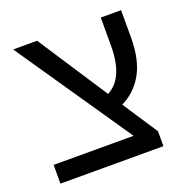

<svg xmlns="http://www.w3.org/2000/svg" viewBox="-110 -695 779 799"><g transform="rotate(-20 279.5 -296.0)"><path d="M25 0V-83H379L31 -592H137L339 -283Q419 -325 419 -466V-592H509V-472Q509 -374 475 -312.5Q441 -251 379 -221L481 -66V0Z"/></g></svg>

Font: Noto Sans Living
Style: Regular
Weight: 400
Designer: Monotype Design Team
Foundry: Monotype Imaging Inc.
Version: Version 2.013; ttfautohint (v1.8.4.7-5d5b)